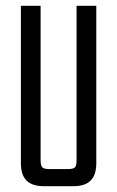

<svg xmlns="http://www.w3.org/2000/svg" viewBox="-20 -642 404 662"><path d="M244 -90V-622H312V-79Q312 -39 292.5 -19.5Q273 0 233 0H172V-59H213Q233 -59 238.5 -65Q244 -71 244 -90ZM120 -622V-90Q120 -71 126 -65Q132 -59 151 -59H182V0H131Q91 0 71.5 -19.5Q52 -39 52 -79V-622Z"/></svg>

Font: Teko Variable Light
Style: Regular
Weight: 300
Designer: Manushi Parikh, Jonny Pinhorn
Foundry: Indian Type Foundry
Version: Version 3.000